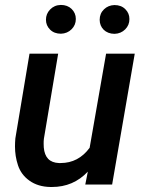

<svg xmlns="http://www.w3.org/2000/svg" viewBox="-20 -745 584 775"><path d="M225.6 -725.1C207.5 -724.6 193.4 -718.3 182.1 -706.5C170.9 -694.8 165.5 -681.2 165.5 -665.5C165.5 -649.9 170.9 -636.7 182.1 -625.5C193.4 -614.3 208 -608.9 226.1 -608.9C243.2 -609.4 257.8 -615.7 269 -627C280.3 -638.2 286.1 -651.9 286.1 -668.5C286.1 -684.6 280.3 -697.8 269 -709C257.8 -719.7 243.2 -725.1 225.6 -725.1ZM382.3 -665C382.3 -633.3 405.8 -608.4 442.4 -608.4C459.5 -608.9 474.1 -615.2 485.4 -626.5C496.6 -637.7 502.4 -651.4 502.4 -668C502.4 -683.6 497.1 -696.8 485.8 -708C474.6 -719.2 460 -724.6 441.9 -724.6C425.3 -724.1 411.1 -718.3 399.9 -707.5C388.2 -696.3 382.3 -682.1 382.3 -665ZM324.2 0H432.6L523.9 -528.3H408.2L341.8 -148.4C311.5 -107.4 272.5 -86.9 224.6 -86.9C222.2 -86.9 220.2 -86.9 217.8 -86.9C180.2 -88.4 160.2 -109.4 156.7 -149.9C156.2 -154.8 156.2 -159.7 156.2 -164.6C156.2 -171.4 156.2 -178.2 157.2 -185.1L214.8 -528.3H99.1L42 -186.5C41 -175.3 40.5 -164.1 40.5 -153.8C40.5 -127.9 44.4 -102.5 52.7 -77.6C61 -52.7 76.2 -31.7 99.1 -15.6C121.6 0.5 149.9 9.3 184.1 9.8C186 9.8 187.5 9.8 189.5 9.8C247.1 9.8 295.4 -10.7 334.5 -52.2Z"/></svg>

Font: Roboto Medium
Style: Italic
Weight: 500
Italic angle: -12°
Designer: Google
Version: Version 2.137; 2017